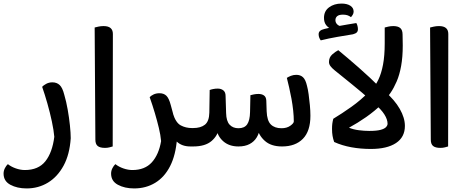

<svg xmlns="http://www.w3.org/2000/svg" viewBox="-70 -820 2610 1075"><path d="M326 -46Q320 45 286 107.5Q252 170 198.5 202.5Q145 235 79 235Q26 235 -12 214.5Q-50 194 -50 152Q-50 136 -42.5 121.5Q-35 107 -26 99Q-7 114 19 123Q45 132 69 132Q145 132 184 83Q223 34 234 -54Q231 -90 220.5 -139.5Q210 -189 195.5 -240Q181 -291 166 -334Q173 -342 188.5 -350.5Q204 -359 223 -359Q248 -359 264 -344Q280 -329 290 -289Q301 -252 309 -206.5Q317 -161 321.5 -118Q326 -75 326 -46Z M518 8Q490 8 477 -2.5Q464 -13 464 -38L460 -666Q467 -668 481 -671Q495 -674 510 -674Q562 -674 562 -630L561 0Q554 2 543 5Q532 8 518 8Z M832 -30Q829 -64 819.5 -103.5Q810 -143 797 -187Q784 -231 768 -276Q775 -284 789.5 -291Q804 -298 823 -298Q847 -298 861.5 -284Q876 -270 886 -232Q900 -186 909 -136.5Q918 -87 921 -43Q914 48 882.5 110Q851 172 799 203.5Q747 235 681 235Q628 235 590 214.5Q552 194 552 152Q552 136 559.5 121.5Q567 107 576 99Q595 114 621 123Q647 132 671 132Q741 132 780 89Q819 46 832 -30ZM996 0Q949 0 920.5 -26.5Q892 -53 871 -118L898 -185Q914 -133 942 -118Q970 -103 1005 -103H1012V0ZM1012 0V-103Q1017 -94 1020.5 -81.5Q1024 -69 1024 -52Q1024 -34 1020 -21Q1016 -8 1012 0Z M1377 -294Q1396 -294 1408 -285.5Q1420 -277 1421 -257L1423 -197Q1425 -144 1446.5 -123Q1468 -102 1506 -102Q1536 -102 1555.5 -116Q1575 -130 1575 -140Q1575 -169 1571.5 -201.5Q1568 -234 1562 -267Q1556 -300 1549 -330Q1542 -360 1536 -384Q1545 -390 1559 -395.5Q1573 -401 1589 -401Q1612 -401 1626.5 -387.5Q1641 -374 1649 -339Q1654 -321 1658 -292Q1662 -263 1665 -231Q1668 -199 1668 -172Q1668 -86 1626 -43Q1584 0 1509 0Q1447 0 1412 -32Q1377 -64 1370 -106H1386Q1382 -75 1367.5 -51Q1353 -27 1327.5 -13.5Q1302 0 1265 0Q1213 0 1180 -29Q1147 -58 1140 -105L1156 -104Q1150 -61 1114.5 -30.5Q1079 0 1012 0H996V-103H1011Q1054 -103 1077.5 -122Q1101 -141 1102 -189L1104 -316Q1111 -319 1123.5 -321.5Q1136 -324 1149 -324Q1168 -324 1180.5 -314Q1193 -304 1193 -283L1196 -187Q1197 -142 1215.5 -122Q1234 -102 1265 -102Q1299 -102 1314 -124Q1329 -146 1330 -192L1332 -287Q1339 -289 1351.5 -291.5Q1364 -294 1377 -294Z M2006 14Q1949 14 1897 4.5Q1845 -5 1801 -25Q1795 -42 1792 -59Q1789 -76 1789 -98Q1789 -115 1790.5 -127Q1792 -139 1796 -155Q1844 -184 1897 -221.5Q1950 -259 1998 -308L2012 -317Q2032 -340 2048.5 -374Q2065 -408 2074.5 -458Q2084 -508 2084 -577V-666Q2090 -668 2104 -671Q2118 -674 2132 -674Q2158 -674 2171 -663Q2184 -652 2184 -626L2185 -565Q2185 -501 2176 -451Q2167 -401 2151 -364Q2135 -327 2116.5 -300Q2098 -273 2082 -254L2070 -239Q2028 -198 1980 -164.5Q1932 -131 1884 -105Q1908 -95 1938.5 -91Q1969 -87 1997 -87Q2039 -87 2061 -93Q2083 -99 2091.5 -108.5Q2100 -118 2100 -127Q2100 -151 2082 -179.5Q2064 -208 2026 -240L2004 -259Q1982 -280 1955 -303Q1928 -326 1900.5 -348Q1873 -370 1848 -390.5Q1823 -411 1804 -426Q1788 -439 1780 -450Q1772 -461 1772 -473Q1772 -499 1790 -515Q1808 -531 1824 -539Q1874 -498 1938 -442Q2002 -386 2061 -327L2084 -309Q2140 -260 2168.5 -210Q2197 -160 2197 -115Q2197 -52 2147 -19Q2097 14 2006 14ZM1842 -800Q1873 -800 1891.5 -788Q1910 -776 1910 -755Q1910 -746 1905 -737.5Q1900 -729 1895 -724Q1886 -731 1875.5 -734.5Q1865 -738 1850 -738Q1828 -738 1818 -729.5Q1808 -721 1808 -707Q1808 -694 1817.5 -684Q1827 -674 1847 -671L1785 -658Q1768 -664 1756 -679.5Q1744 -695 1744 -720Q1744 -758 1772.5 -779Q1801 -800 1842 -800ZM1925 -691Q1929 -685 1931.5 -675Q1934 -665 1934 -657Q1934 -645 1927.5 -638.5Q1921 -632 1906 -628Q1868 -622 1819 -613.5Q1770 -605 1726 -594Q1721 -600 1717.5 -609Q1714 -618 1714 -628Q1714 -640 1722 -647Q1730 -654 1747 -658Q1775 -665 1808.5 -671Q1842 -677 1873.5 -682.5Q1905 -688 1925 -691Z M2396 8Q2368 8 2355 -2.5Q2342 -13 2342 -38L2338 -666Q2345 -668 2359 -671Q2373 -674 2388 -674Q2440 -674 2440 -630L2439 0Q2432 2 2421 5Q2410 8 2396 8Z"/></svg>

Font: Baloo Bhaijaan 2 Medium
Style: Regular
Weight: 500
Designer: Sanskriti Dholi, Noopur Datye and Ek Type
Foundry: Ek Type
Version: Version 1.701